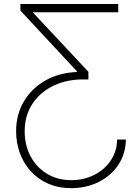

<svg xmlns="http://www.w3.org/2000/svg" viewBox="-20 -748 714 983"><path d="M624.5 -33.7Q623.5 39.6 585.7 95.9Q547.9 152.3 484.9 183.8Q421.9 215.3 344.7 215.3Q278.8 215.3 226.3 192.1Q173.8 168.9 137.2 128.4Q100.6 87.9 81.5 35.2Q62.5 -17.6 62.5 -76.2Q62.5 -161.6 102.1 -228.5Q141.6 -295.4 211.7 -335.4Q281.7 -375.5 373.5 -379.4V-383.3L84.5 -693.8V-727.5H585.4V-685.1H140.6V-692.4L432.6 -380.4V-341.3H392.6Q308.6 -338.4 243.9 -304.2Q179.2 -270 142.8 -211.4Q106.4 -152.8 106.4 -75.7Q106.4 -3.9 136.7 52.5Q167 108.9 220.7 141.6Q274.4 174.3 344.2 174.3Q409.7 174.3 462.6 147.5Q515.6 120.6 547.1 73.5Q578.6 26.4 579.6 -33.7Z"/></svg>

Font: Inter Tight ExtraLight
Style: Regular
Weight: 250
Designer: Rasmus Andersson
Foundry: rsms
Version: Version 3.004